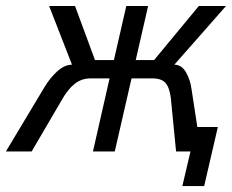

<svg xmlns="http://www.w3.org/2000/svg" viewBox="-53 -508 778 644"><path d="M608.9 -82H677.7L631.8 116.2H558.6L585.9 0H537.6L520 -178.7Q515.6 -214.8 502 -230Q488.3 -245.1 457.5 -245.1H388.2L332 0H258.8L314.5 -245.1H251Q220.7 -245.1 197.5 -226.8Q174.3 -208.5 153.8 -171.9L53.2 0H-33.2L96.2 -215.8Q114.3 -246.1 138.9 -268.6Q163.6 -291 188.5 -291L111.8 -487.8H198.7L265.6 -306.6H329.1L370.6 -487.8H443.8L402.3 -306.6H463.9L613.8 -487.8H705.1L531.7 -291Q556.2 -291 570.8 -265.6Q585.4 -240.2 589.4 -209Z"/></svg>

Font: Acari Sans
Style: Italic
Weight: 400
Italic angle: -13°
Designer: Alfredo Marco Pradil and Stefan Peev
Foundry: Hanken Design Co.
Version: Version 1.045;January 11, 2019;FontCreator 11.5.0.2425 64-bi